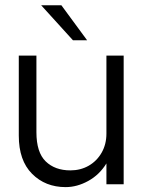

<svg xmlns="http://www.w3.org/2000/svg" viewBox="-20 -716 554 746"><path d="M140 -695.5H218.5L318.5 -559.5H263.5ZM121.5 -202.5Q121.5 -124 157.5 -89Q193.5 -54 253.5 -54Q293 -54 324.8 -72.2Q356.5 -90.5 375 -123Q393.5 -155.5 393.5 -197V-500H460.5V0H393.5V-81Q366.5 -37 323 -13Q279.5 11 235 11Q156 11 104.5 -40.8Q53 -92.5 53 -189V-500H121.5Z"/></svg>

Font: Overused Grotesk Book
Style: Regular
Weight: 375
Version: Version 0.004